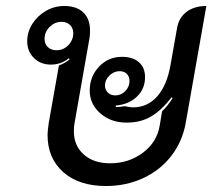

<svg xmlns="http://www.w3.org/2000/svg" viewBox="-20 -613 710 642"><path d="M139 -162Q139 -174 143 -202L177 -394Q200 -403 213 -415L210 -418Q184 -397 150 -397Q116 -397 93.5 -419Q71 -441 71 -475Q71 -506 88 -533Q105 -560 133.5 -576.5Q162 -593 195 -593Q236 -593 258.5 -571.5Q281 -550 281 -511Q281 -493 279 -484L229 -200Q227 -191 227 -174Q227 -126 260 -96.5Q293 -67 348 -67Q411 -67 458 -102.5Q505 -138 514 -193L522 -241Q542 -260 557 -285L554 -288Q521 -245 486 -224Q451 -203 403 -203Q351 -203 315.5 -234Q280 -265 280 -310Q280 -357 311 -390Q342 -423 388 -423Q424 -423 444.5 -405Q465 -387 465 -355Q465 -316 438 -290Q411 -264 367 -260V-255Q382 -255 397 -258Q414 -254 425 -254Q473 -254 505.5 -290.5Q538 -327 550 -395L572 -519Q578 -554 604 -573.5Q630 -593 670 -593L601 -202Q590 -140 553 -92Q516 -44 459 -17.5Q402 9 334 9Q244 9 191.5 -37.5Q139 -84 139 -162ZM225 -502Q225 -519 214 -529.5Q203 -540 186 -540Q163 -540 146 -523Q129 -506 129 -483Q129 -466 140 -455.5Q151 -445 169 -445Q192 -445 208.5 -462Q225 -479 225 -502ZM413 -342Q413 -357 404 -366Q395 -375 380 -375Q361 -375 346 -360.5Q331 -346 331 -327Q331 -313 340.5 -303.5Q350 -294 366 -294Q385 -294 399 -308.5Q413 -323 413 -342Z"/></svg>

Font: K2D
Style: Italic
Weight: 400
Italic angle: -10°
Designer: Katatrad Aksorn Co.,Ltd.
Foundry: Cadson Demak Co.,Ltd.
Version: Version 1.000; ttfautohint (v1.6)